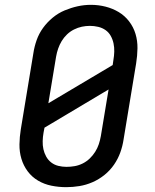

<svg xmlns="http://www.w3.org/2000/svg" viewBox="-20 -766 640 794"><path d="M254 8Q223 8 193 2Q163 -4 137.5 -19Q112 -34 94.5 -57.5Q77 -81 68.5 -109.5Q60 -138 60.5 -169Q61 -200 66 -231L118 -546Q122 -573 131.5 -600Q141 -627 158 -650.5Q175 -674 198 -693Q221 -712 247.5 -723Q274 -734 301 -740Q328 -746 356 -746Q387 -746 416.5 -738.5Q446 -731 471 -716Q496 -701 514 -677.5Q532 -654 540.5 -625.5Q549 -597 548.5 -566Q548 -535 543 -504L491 -189Q487 -162 477.5 -135.5Q468 -109 451.5 -85Q435 -61 412 -42.5Q389 -24 362.5 -12.5Q336 -1 308.5 3.5Q281 8 254 8ZM180 -339 446 -497 449 -518Q452 -535 452.5 -552.5Q453 -570 449.5 -586.5Q446 -603 438 -617.5Q430 -632 416.5 -641.5Q403 -651 386 -655Q369 -659 352 -659Q335 -659 318.5 -655.5Q302 -652 286 -644Q270 -636 257 -623.5Q244 -611 235 -596Q226 -581 220.5 -565Q215 -549 212 -532ZM255 -76Q272 -76 289 -79Q306 -82 322 -90Q338 -98 351 -110.5Q364 -123 373.5 -138Q383 -153 388.5 -169.5Q394 -186 397 -203L429 -396L164 -238L160 -217Q157 -200 156.5 -182.5Q156 -165 159.5 -149Q163 -133 171 -118.5Q179 -104 192 -94Q205 -84 221.5 -80Q238 -76 255 -76Q255 -76 255 -76Q255 -76 255 -76Z"/></svg>

Font: Iosevka Slab MdExObl
Style: Regular
Weight: 500
Width: 7
Italic angle: -9°
Monospace: yes
Designer: Belleve Invis
Foundry: Belleve Invis
Version: Version 11.1.1; ttfautohint (v1.8.3)